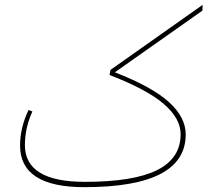

<svg xmlns="http://www.w3.org/2000/svg" viewBox="-20 -762 908 794"><path d="M818 -742 817 -718 455 -463Q609 -403 678.5 -340Q748 -277 748 -206Q748 12 329 12Q63 12 63 -160Q63 -234 98 -307L114 -301Q83 -233 83 -162Q83 -10 331 -10Q532 -10 629.5 -58.5Q727 -107 727 -207Q727 -272 657.5 -332Q588 -392 433 -452L437 -473Z"/></svg>

Font: FiraGO Thin
Style: Regular
Weight: 100
Designer: bBox Type
Foundry: bBox Type GmbH
Version: Version 1.001;PS 001.001;hotconv 1.0.88;makeotf.lib2.5.64775